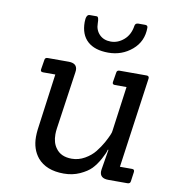

<svg xmlns="http://www.w3.org/2000/svg" viewBox="-81 -785 770 863"><g transform="rotate(10 304.0 -354.0)"><path d="M202 -492Q241 -492 241 -460Q241 -456 240 -450L202 -187Q200 -173 200 -160Q200 -122 218 -98Q241 -65 291 -65Q322 -65 350 -81Q378 -97 395.5 -119Q413 -141 426 -164Q450 -208 450 -220L478 -425H425Q412 -425 414 -437L421 -480Q422 -492 434 -492H558Q570 -492 569 -480L511 -67H567Q578 -67 577 -55L571 -12Q570 0 557 0H470Q431 0 431 -32Q431 -36 432 -42L447 -133H444Q441 -118 425 -89Q409 -60 391 -41.5Q373 -23 340 -8Q307 7 267 7Q187 7 147 -40Q116 -78 116 -134Q116 -150 118 -167L153 -425H97Q84 -425 86 -437L93 -480Q94 -492 106 -492ZM481 -715H512Q524 -715 524 -704Q524 -641 478 -602Q432 -563 370 -563Q308 -563 275 -593Q242 -623 242 -680Q242 -715 259 -715H291Q301 -715 301 -684.5Q301 -654 320.5 -634Q340 -614 372.5 -614Q405 -614 432 -637.5Q459 -661 465 -702Q467 -715 481 -715Z"/></g></svg>

Font: Sanchez
Style: Italic
Weight: 400
Designer: Daniel Hernández
Foundry: LatinoType
Version: Version 1.001